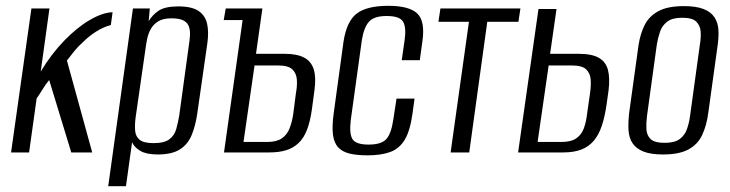

<svg xmlns="http://www.w3.org/2000/svg" viewBox="-20 -524 2511 660"><path d="M18 0 88 -495H150L120 -278Q156 -338 200.5 -384Q245 -430 289 -455.5Q333 -481 367 -482L361 -438Q335 -431 310.5 -415.5Q286 -400 265 -379Q249 -365 236 -349Q223 -333 210 -316L297 0H225L149 -249Q136 -233 124.5 -214Q113 -195 106 -186L80 0Z M352 116 437 -495H495L491 -451Q503 -472 525 -487Q547 -502 593 -502Q640 -502 663 -486Q686 -470 692 -442Q698 -414 693 -377L658 -133Q652 -92 639 -60Q626 -28 598.5 -10.5Q571 7 522 7Q484 7 463 -5Q442 -17 434 -35L413 116ZM508 -32Q545 -32 562.5 -45.5Q580 -59 586 -81Q592 -103 596 -126L629 -367Q632 -385 633 -402Q634 -419 629.5 -432.5Q625 -446 611 -453.5Q597 -461 569 -461Q541 -461 524.5 -451Q508 -441 499 -425.5Q490 -410 486 -391Q482 -372 480 -355L446 -119Q443 -95 444.5 -75Q446 -55 460 -43.5Q474 -32 508 -32Z M750 0 814 -455H749L756 -495H882L860 -339H959Q1001 -339 1025.5 -326Q1050 -313 1058.5 -285.5Q1067 -258 1061 -214L1052 -147Q1046 -105 1035 -77Q1024 -49 1006 -32Q988 -15 963.5 -7.5Q939 0 905 0ZM817 -36H898Q931 -36 949 -48.5Q967 -61 975.5 -83Q984 -105 988 -132L997 -202Q1002 -228 1000.5 -250Q999 -272 985 -285.5Q971 -299 935 -299H855Z M1243 10Q1207 10 1182 4Q1157 -2 1142.5 -17.5Q1128 -33 1124.5 -61.5Q1121 -90 1127 -134L1161 -382Q1172 -452 1207 -478Q1242 -504 1315 -504Q1386 -504 1414 -478Q1442 -452 1432 -382L1423 -317H1361L1371 -387Q1377 -430 1365.5 -449.5Q1354 -469 1309 -469Q1266 -469 1248.5 -449.5Q1231 -430 1224 -387L1186 -113Q1180 -65 1191.5 -46Q1203 -27 1247 -27Q1291 -27 1308 -46Q1325 -65 1332 -113L1343 -185H1405L1398 -134Q1390 -75 1371.5 -44Q1353 -13 1321.5 -1.5Q1290 10 1243 10Z M1529 0 1592 -449H1487L1494 -495H1769L1762 -449H1655L1593 0Z M1761 0 1831 -493H1893L1871 -339H1970Q2015 -339 2039 -325Q2063 -311 2070 -283Q2077 -255 2072 -214L2065 -164Q2059 -122 2048.5 -91Q2038 -60 2021 -40Q2004 -20 1978.5 -10Q1953 0 1916 0ZM1828 -36H1909Q1943 -36 1961 -48.5Q1979 -61 1987 -83Q1995 -105 1998 -132L2008 -202Q2012 -228 2010.5 -250Q2009 -272 1995 -285.5Q1981 -299 1945 -299H1866Z M2259 7Q2217 7 2192 -3Q2167 -13 2154.5 -31.5Q2142 -50 2140.5 -77Q2139 -104 2143 -138L2175 -369Q2181 -408 2196 -438Q2211 -468 2243 -485.5Q2275 -503 2331 -503Q2373 -503 2398.5 -493Q2424 -483 2436 -464.5Q2448 -446 2449.5 -422Q2451 -398 2447 -369L2415 -138Q2409 -92 2393.5 -59.5Q2378 -27 2346 -10Q2314 7 2259 7ZM2265 -33Q2299 -33 2316.5 -46Q2334 -59 2341.5 -80.5Q2349 -102 2352 -125L2386 -372Q2390 -395 2388.5 -415.5Q2387 -436 2373.5 -449.5Q2360 -463 2325 -463Q2291 -463 2273.5 -449.5Q2256 -436 2249 -415.5Q2242 -395 2238 -372L2204 -125Q2201 -102 2202 -80.5Q2203 -59 2216.5 -46Q2230 -33 2265 -33Z"/></svg>

Font: Alumni Sans
Style: Italic
Weight: 400
Italic angle: -8°
Version: Version 1.016